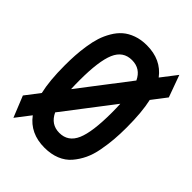

<svg xmlns="http://www.w3.org/2000/svg" viewBox="-207 -814 938 938"><g transform="rotate(45 262.5 -345.0)"><path d="M262.7 -593.3Q201.7 -593.3 176.3 -533.9Q150.9 -474.6 150.9 -341.8Q150.9 -310.1 152.3 -282.2L348.1 -537.6Q322.3 -593.3 262.7 -593.3ZM477.1 -341.8Q477.1 -296.4 473.9 -258.1Q470.7 -219.7 462.9 -177.5Q455.1 -135.3 439.7 -102.8Q424.3 -70.3 401.4 -43.5Q378.4 -16.6 343 -2.2Q307.6 12.2 262.7 12.2Q163.6 12.2 110.4 -59.6L52.2 16.1L7.8 -93.8L64.5 -168Q48.3 -237.3 48.3 -341.8Q48.3 -379.9 50.3 -412.1Q52.2 -444.3 57.9 -481.7Q63.5 -519 73 -548.6Q82.5 -578.1 99.1 -606.4Q115.7 -634.8 137.7 -653.8Q159.7 -672.9 191.4 -684.3Q223.1 -695.8 262.7 -695.8Q361.8 -695.8 415 -625L477.1 -705.6L518.6 -591.3L461.4 -516.6Q477.1 -448.2 477.1 -341.8ZM373 -401.9 177.7 -147Q204.1 -90.3 262.7 -90.3Q323.2 -90.3 348.9 -149.4Q374.5 -208.5 374.5 -341.8Q374.5 -374 373 -401.9Z"/></g></svg>

Font: Anka/Coder Condensed
Style: Bold
Weight: 700
Width: 4
Monospace: yes
Version: Version 001.100